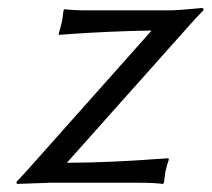

<svg xmlns="http://www.w3.org/2000/svg" viewBox="-20 -455 527 478"><path d="M146.5 -49.8Q200.7 -49.8 263.7 -52.7Q326.7 -55.7 362.8 -58.6L398.9 -61L400.4 -58.1Q396 -45.9 391.6 -26.9Q390.6 -22 389.9 -13.9Q389.2 -5.9 388.2 0L385.3 2.9Q363.3 0 330.1 0H104L22.5 2.9L20.5 -1.5Q21.5 -2.4 48.8 -32.2L357.4 -378.9Q306.6 -378.4 249 -375.7Q191.4 -373 159.2 -370.6L127.4 -368.2L126 -371.1Q129.4 -380.9 134.3 -401.9Q135.3 -405.8 135.7 -409.4Q136.2 -413.1 136.7 -418.7Q137.2 -424.3 138.2 -429.2L140.6 -432.1Q162.6 -429.2 196.3 -429.2H400.4Q413.1 -429.2 432.4 -430.7Q451.7 -432.1 466.3 -433.6Q481 -435.1 482.4 -435.1Q487.8 -435.1 486.3 -429.2Q475.6 -418.9 447.3 -387.2Z"/></svg>

Font: Linux Biolinum G
Style: Italic
Weight: 400
Italic angle: -12°
Designer: Philipp H. Poll
Foundry: Philipp H. Poll
Version: Version 0.5.1